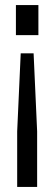

<svg xmlns="http://www.w3.org/2000/svg" viewBox="-20 -540 215 760"><path d="M62 -329 48 -20V200H127V-20L113 -329ZM43 -401H132V-520H43Z"/></svg>

Font: Aspekta 350
Style: Regular
Weight: 350
Designer: Ivo Dolenc
Version: Version 2.000